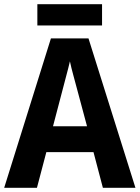

<svg xmlns="http://www.w3.org/2000/svg" viewBox="-20 -993 669 920"><path d="M469 -973H159V-871H469ZM473 -93H629L404 -809H224L0 -93H157L202 -264H428ZM349 -567 397 -388H234L281 -567C287 -592 307 -663 315 -699C323 -660 339 -606 349 -567Z"/></svg>

Font: Noto Sans Kannada UI SemiCondensed
Style: Bold
Weight: 700
Width: 4
Designer: Jelle Bosma - Monotype Design Team
Foundry: Monotype Imaging Inc.
Version: Version 2.005